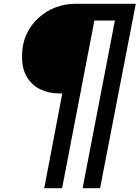

<svg xmlns="http://www.w3.org/2000/svg" viewBox="-20 -740 735 1011"><path d="M293 -248Q237 -248 192.5 -269.5Q148 -291 122 -334Q96 -377 96 -441Q96 -508 119.5 -559Q143 -610 183.5 -646.5Q224 -683 274 -701.5Q324 -720 377 -720H695L507 251H415L585 -632H477L307 251H213L308 -248Z"/></svg>

Font: Kufam Medium
Style: Italic
Weight: 500
Italic angle: -11°
Designer: Artur Schmal
Foundry: Original Type
Version: Version 1.301; ttfautohint (v1.8.3)